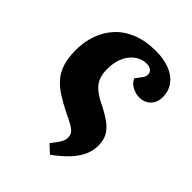

<svg xmlns="http://www.w3.org/2000/svg" viewBox="-218 -641 991 991"><g transform="rotate(45 277.5 -146.0)"><path d="M324 237 280 196Q308 162 318 143.5Q328 125 328 108Q328 89 318.5 77Q309 65 287.5 52.5Q266 40 229 23Q183 0 147 -23Q111 -46 86 -75Q61 -104 48.5 -144Q36 -184 36 -240Q36 -298 54 -350.5Q72 -403 108.5 -443Q145 -483 201 -506Q257 -529 334 -529Q389 -529 432.5 -512.5Q476 -496 501 -463.5Q526 -431 526 -384Q526 -346 502 -322Q478 -298 440 -298Q415 -298 389 -311.5Q363 -325 353 -350L377 -382Q385 -391 387.5 -399Q390 -407 390 -414Q390 -430 377.5 -439.5Q365 -449 345 -449Q318 -449 295 -436.5Q272 -424 255 -402Q238 -380 229 -350.5Q220 -321 220 -286Q220 -251 229.5 -225Q239 -199 261 -179Q283 -159 320 -140Q374 -114 406.5 -90Q439 -66 453.5 -38.5Q468 -11 468 25Q468 62 453.5 96Q439 130 407.5 164.5Q376 199 324 237Z"/></g></svg>

Font: Literata ExtraBold
Style: Italic
Weight: 800
Italic angle: -2°
Designer: Latin by Veronika Burian and Jose Scaglione. Greek by Irene Vlachou. Cyrillic by Vera Evstafieva
Foundry: TypeTogether
Version: Version 3.002